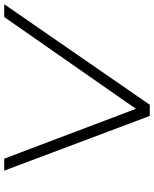

<svg xmlns="http://www.w3.org/2000/svg" viewBox="72 -818 745 930"><g transform="rotate(-90 445.0 -352.5)"><path d="M349 0 84 -705H142L383 -68H384L828 -705H890L403 0Z"/></g></svg>

Font: Nunito Sans 7pt Expanded ExtraLight
Style: Italic
Weight: 250
Width: 7
Italic angle: -9°
Designer: Vernon Adams
Foundry: Vernon Adams
Version: Version 3.101;gftools[0.9.27]